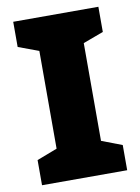

<svg xmlns="http://www.w3.org/2000/svg" viewBox="-82 -821 604 826"><g transform="rotate(-10 220.0 -408.0)"><path d="M406 -51V-161L317 -195V-622L406 -655V-765H34V-655L123 -622V-195L34 -161V-51Z"/></g></svg>

Font: Noto Sans Tamil UI Black
Style: Regular
Weight: 900
Designer: Jelle Bosma - Monotype Design Team
Foundry: Monotype Imaging Inc.
Version: Version 2.004